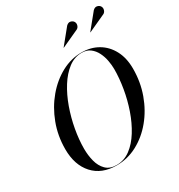

<svg xmlns="http://www.w3.org/2000/svg" viewBox="-224 -1122 1191 1280"><g transform="rotate(-30 372.0 -482.5)"><path d="M726 -908.5 590 -846 589 -847 683.5 -963Q699.5 -978.5 716 -974.2Q732.5 -970 739.5 -957.5Q746.5 -945 742.2 -930.2Q738 -915.5 726 -908.5ZM521 -908.5 385 -846 384 -847 478.5 -963Q494.5 -978.5 511 -974.2Q527.5 -970 534.5 -957.5Q541.5 -945 537.2 -930.2Q533 -915.5 521 -908.5ZM300 10Q185 10 120 -61.5Q55 -133 55 -255Q55 -357.5 89.5 -448.8Q124 -540 182.8 -610Q241.5 -680 315.8 -720Q390 -760 470 -760Q541.5 -760 596.8 -727.8Q652 -695.5 683.5 -636Q715 -576.5 715 -495Q715 -392.5 682 -301.2Q649 -210 591.2 -140Q533.5 -70 458.5 -30Q383.5 10 300 10ZM470 -757.5Q415 -757.5 367.8 -721.8Q320.5 -686 283 -626.2Q245.5 -566.5 219.2 -493Q193 -419.5 179 -342Q165 -264.5 165 -195Q165 -144 177 -97.8Q189 -51.5 218.5 -22Q248 7.5 300 7.5Q358 7.5 406 -28.2Q454 -64 491 -123.8Q528 -183.5 553.5 -257Q579 -330.5 592 -408Q605 -485.5 605 -555Q605 -585.5 598.5 -620.8Q592 -656 576.5 -687Q561 -718 535 -737.8Q509 -757.5 470 -757.5Z"/></g></svg>

Font: Bodoni* 72pt
Style: Italic
Weight: 400
Italic angle: -13°
Version: Version 2.3